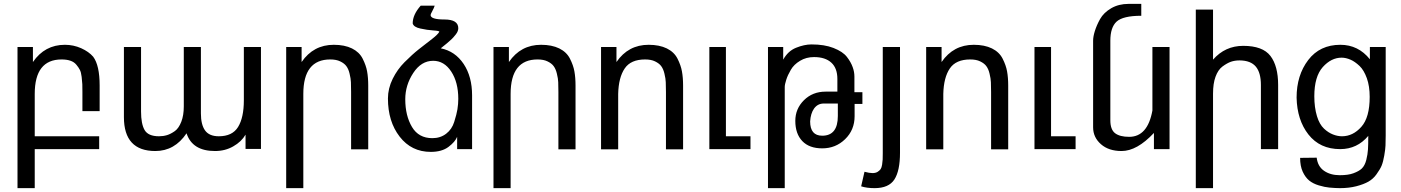

<svg xmlns="http://www.w3.org/2000/svg" viewBox="-20 -765 7188 985"><path d="M491.2 -194.8H402.8V-293Q402.8 -323.7 402.3 -333Q401.4 -350.6 398.9 -370.6Q396 -395 389.6 -406.7Q382.8 -419.9 371.6 -433.1Q359.9 -447.3 340.8 -453.6Q322.3 -460 295.9 -460Q158.2 -460 158.2 -283.2V-65.9H488.8V0H158.2V200.2H69.8V-523.9H148.9V-446.8Q209.5 -535.2 313 -535.2Q356.9 -535.2 396.5 -517.6Q435.5 -500 458 -474.1Q491.2 -429.7 491.2 -326.2Z M1102.5 -65.9Q1171.9 -65.9 1201.2 -113.3Q1231 -161.6 1231 -251V-523.9H1318.8V-1H1239.7V-74.2Q1218.8 -38.1 1176.8 -14.2Q1135.3 9.8 1083 9.8Q966.8 9.8 937 -81.1Q876 9.8 776.9 9.8Q615.7 9.8 615.7 -164.1V-523.9H703.6V-192.9Q703.6 -129.9 721.7 -98.1Q740.2 -65.9 795.9 -65.9Q817.4 -65.9 836.9 -71.8Q856 -77.6 877.4 -92.8Q897 -106.9 910.2 -140.6Q922.9 -173.3 922.9 -219.2V-523.9H1010.7V-183.1Q1010.7 -126 1031.7 -96.2Q1053.2 -65.9 1102.5 -65.9Z M1674.3 -460Q1536.1 -460 1536.1 -283.2V200.2H1448.2V-523.9H1527.3V-446.8Q1587.9 -535.2 1692.4 -535.2Q1747.6 -535.2 1785.6 -516.6Q1823.2 -498 1840.3 -464.4Q1857.9 -429.7 1863.3 -398.9Q1869.1 -366.7 1869.1 -326.2V1H1781.2V-293Q1781.2 -318.8 1780.3 -343.3Q1779.8 -361.3 1773.4 -387.2Q1768.1 -410.6 1756.8 -425.8Q1746.6 -439.9 1725.1 -450.2Q1705.1 -460 1674.3 -460Z M2059.1 -255.9Q2059.1 -171.4 2093.8 -113.3Q2127.9 -56.2 2198.2 -56.2Q2239.3 -56.2 2269 -79.1Q2298.3 -101.6 2310.1 -139.2Q2322.8 -179.7 2326.7 -204.1Q2331.1 -231.9 2331.1 -257.8Q2331.1 -342.8 2294.9 -397.9Q2258.8 -453.1 2202.1 -453.1Q2141.1 -453.1 2100.1 -390.6Q2059.1 -328.1 2059.1 -255.9ZM2260.3 -665Q2331.1 -665 2331.1 -620.1Q2331.1 -613.3 2328.1 -605Q2325.7 -598.1 2318.4 -588.4Q2313.5 -582 2305.7 -573.2Q2298.3 -564.9 2289.1 -557.1Q2285.6 -554.2 2272.5 -542.5Q2271.5 -541.5 2254.9 -528.3Q2242.7 -518.6 2241.2 -517.1Q2314.9 -502.4 2358.9 -436.5Q2401.9 -371.6 2401.9 -275.9V0H2325.2V-63Q2314.9 -37.1 2281.2 -11.7Q2247.1 14.2 2189.9 14.2Q2090.8 14.2 2030.3 -64Q1970.2 -141.6 1970.2 -259.8Q1970.2 -311 1994.6 -360.8Q2018.6 -409.2 2055.2 -445.8Q2096.2 -486.8 2127.9 -511.7Q2140.6 -521.5 2163.3 -539.3Q2186 -557.1 2196.3 -564.9Q2226.6 -588.4 2233.9 -602.1Q2233.9 -606.9 2202.1 -608.9Q2171.4 -610.8 2136.2 -618.7Q2102.1 -626 2097.2 -645Q2097.2 -689.5 2138.2 -735.8H2210Q2207 -725.1 2198.2 -709Q2189 -691.9 2189 -688Q2189 -665 2260.3 -665Z M2737.8 -460Q2599.6 -460 2599.6 -283.2V200.2H2511.7V-523.9H2590.8V-446.8Q2651.4 -535.2 2755.9 -535.2Q2811 -535.2 2849.1 -516.6Q2886.7 -498 2903.8 -464.4Q2921.4 -429.7 2926.8 -398.9Q2932.6 -366.7 2932.6 -326.2V1H2844.7V-293Q2844.7 -318.8 2843.8 -343.3Q2843.3 -361.3 2836.9 -387.2Q2831.5 -410.6 2820.3 -425.8Q2810.1 -439.9 2788.6 -450.2Q2768.6 -460 2737.8 -460Z M3289.6 -460Q3216.3 -460 3185.1 -414.1Q3153.3 -367.7 3151.4 -283.2V1H3063.5V-523.9H3142.6V-446.8Q3203.1 -535.2 3307.6 -535.2Q3362.8 -535.2 3400.9 -516.6Q3438.5 -498 3455.6 -464.4Q3473.1 -429.7 3478.5 -398.9Q3484.4 -366.7 3484.4 -326.2V1H3396.5V-293Q3396.5 -318.8 3395.5 -343.3Q3395 -361.3 3388.7 -387.2Q3383.3 -410.6 3372.1 -425.8Q3361.8 -439.9 3340.3 -450.2Q3320.3 -460 3289.6 -460Z M3704.1 -523.9V-65.9H3830.1V0H3619.1V-523.9Z M4198.2 -68.8Q4278.3 -68.8 4278.3 -169.9V-233.9H4206.1Q4174.8 -233.9 4156.2 -208Q4138.7 -183.1 4136.2 -142.1Q4136.2 -68.8 4198.2 -68.8ZM4364.3 -168.9Q4364.3 -98.1 4315.4 -50.8Q4267.1 -3.9 4198.2 -3.9Q4131.8 -3.9 4096.2 -41Q4060.1 -78.6 4060.1 -145Q4060.1 -207 4104.5 -251Q4148.9 -294.9 4215.3 -294.9H4275.9V-359.9Q4275.9 -415 4245.1 -443.4Q4213.9 -472.2 4156.2 -472.2Q4115.7 -472.2 4084.5 -453.1Q4052.7 -434.1 4037.1 -406.7Q4021 -379.4 4013.7 -356Q4005.9 -331.5 4005.9 -318.8V200.2H3919.9V-523.9H3998V-459Q4022.5 -503.4 4064 -520Q4106.4 -537.1 4143.1 -537.1Q4209.5 -537.1 4255.9 -519Q4304.2 -500 4324.7 -473.1Q4345.2 -446.8 4354.5 -420.4Q4363.3 -396.5 4363.3 -372.1V-292H4404.3V-231.9H4364.3Z M4456.1 123Q4471.2 123 4481.4 117.2Q4491.2 111.3 4497.6 103Q4502.9 95.2 4505.4 79.6Q4507.8 64.5 4508.3 53.2Q4508.8 45.9 4508.8 21V-523.9H4597.2V18.1Q4597.2 111.3 4568.4 155.8Q4539.6 200.2 4466.8 200.2Q4426.8 200.2 4397.9 190.9L4415 116.2Q4440.4 123 4456.1 123Z M4957.5 -460Q4884.3 -460 4853 -414.1Q4821.3 -367.7 4819.3 -283.2V1H4731.4V-523.9H4810.5V-446.8Q4871.1 -535.2 4975.6 -535.2Q5030.8 -535.2 5068.8 -516.6Q5106.4 -498 5123.5 -464.4Q5141.1 -429.7 5146.5 -398.9Q5152.3 -366.7 5152.3 -326.2V1H5064.5V-293Q5064.5 -318.8 5063.5 -343.3Q5063 -361.3 5056.6 -387.2Q5051.3 -410.6 5040 -425.8Q5029.8 -439.9 5008.3 -450.2Q4988.3 -460 4957.5 -460Z M5372.1 -523.9V-65.9H5498V0H5287.1V-523.9Z M5772.9 -63Q5867.7 -63 5892.1 -198.2V-523.9H5980V0H5899.9V-83Q5813 9.8 5733.9 9.8Q5668 9.8 5628.4 -24.9Q5587.9 -60.1 5587.9 -111.8V-556.2Q5587.9 -577.1 5596.7 -605.5Q5606 -635.3 5623.5 -667Q5642.1 -700.2 5680.7 -722.7Q5719.2 -745.1 5770 -745.1H5835V-684.1Q5740.7 -684.1 5708 -653.8Q5676.3 -624 5676.3 -556.2V-147.9Q5676.3 -100.1 5700.7 -81.5Q5725.1 -63 5772.9 -63Z M6339.8 -455.1Q6314.9 -455.1 6294.9 -448.2Q6275.4 -441.4 6251.5 -423.8Q6229 -407.2 6215.8 -371.1Q6203.1 -336.4 6203.1 -284.2V200.2H6114.7V-715.8H6203.1V-459Q6265.1 -529.8 6357.9 -529.8Q6458 -529.8 6497.6 -478Q6537.1 -426.3 6537.1 -329.1V0H6448.7V-329.1Q6448.7 -391.6 6422.9 -422.9Q6396.5 -454.6 6339.8 -455.1Z M6862.8 -469.2Q6809.6 -469.2 6766.1 -420.9Q6722.7 -372.1 6722.7 -271Q6722.7 -213.9 6736.3 -168.9Q6749 -127 6772.5 -105Q6794.4 -84.5 6818.4 -75.2Q6842.3 -65.9 6864.7 -65.9Q6920.9 -65.9 6963.9 -114.3Q7006.8 -162.1 7006.8 -268.1Q7006.8 -322.8 6992.2 -363.8Q6977.1 -405.3 6955.1 -426.3Q6930.7 -449.2 6909.2 -458.5Q6884.8 -469.2 6862.8 -469.2ZM6631.8 -264.2Q6631.8 -378.9 6691.4 -457Q6751 -535.2 6856.4 -535.2Q6948.2 -535.2 7007.8 -460.9V-523.9H7088.9V-69.8Q7088.9 -45.9 7087.9 -18.6Q7087.4 -1 7081.5 33.2Q7076.2 64.5 7067.9 85Q7060.5 103 7041.5 129.4Q7024.9 152.8 7000 167Q6975.6 180.7 6938.5 190.4Q6900.4 200.2 6854.5 200.2Q6832 200.2 6799.8 197.3Q6776.9 195.3 6745.6 186Q6716.3 177.2 6696.3 161.1Q6676.3 144.5 6663.1 115.7Q6649.9 86.4 6649.9 44.9L6734.9 43.9Q6740.2 88.4 6772 110.8Q6804.7 133.8 6853.5 133.8Q6896.5 133.8 6922.9 124Q6952.1 113.3 6966.3 99.6Q6981.9 84.5 6989.3 55.7Q6996.6 26.4 6998 1.5Q6999.5 -22.9 6999.5 -67.9Q6942.4 0 6855.5 0Q6751.5 0 6692.4 -75.2Q6634.3 -149.4 6631.8 -264.2Z"/></svg>

Font: Miedinger*
Style: Book
Weight: 400
Version: Version 001.000